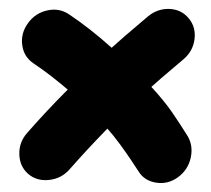

<svg xmlns="http://www.w3.org/2000/svg" viewBox="-20 -533 471 429"><path d="M42.4 -481.1Q26.1 -458.4 29.7 -432.1Q33.3 -405.8 54.9 -391.4Q93.6 -365.6 138.5 -326.7Q183.5 -287.7 217 -249.1Q234 -230 248.8 -209.7Q263.5 -189.3 274.2 -173.4Q284.9 -157.5 288.9 -151Q302.1 -129 328.7 -124.9Q355.3 -120.7 377.7 -137Q400 -153.3 406.1 -180.4Q412.1 -207.5 398.9 -229.5Q382.3 -256.2 364.3 -282.4Q346.2 -308.6 316.5 -340.7Q277.2 -383.4 229.1 -426.6Q181 -469.8 133.9 -501.2Q112.3 -515.6 85.5 -509.7Q58.7 -503.8 42.4 -481.1ZM43.2 -144.2Q62.5 -127.9 90 -131Q117.4 -134 135.6 -154.8Q174.2 -198.6 213.1 -238.6Q252.1 -278.6 293.9 -317Q316.7 -337.8 340.5 -358.5Q364.4 -379.2 389.4 -400.1Q411 -418 414.6 -445.1Q418.1 -472.2 401.9 -491.8Q385.6 -511.8 358.9 -513Q332.2 -514.2 310.5 -496.3Q285.2 -475 259.8 -453.1Q234.5 -431.2 210.3 -408.6Q166.3 -367.9 124 -325.4Q81.7 -282.8 40.5 -235.8Q22.3 -215.1 23.2 -188Q24 -160.9 43.2 -144.2Z"/></svg>

Font: Mikhak VF
Style: Regular
Weight: 100
Designer: Amin Abedi
Version: Version 3.001